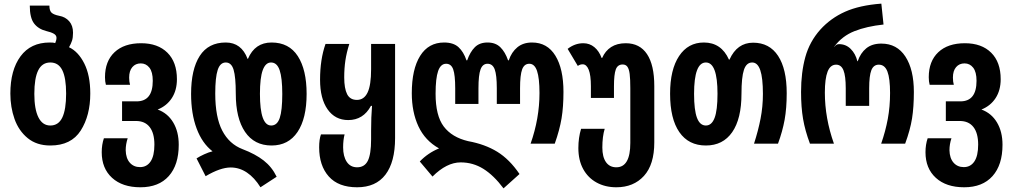

<svg xmlns="http://www.w3.org/2000/svg" viewBox="-20 -791 5572 1057"><path d="M37 -276Q37 -405 93 -481Q149 -557 254 -557Q275 -557 284 -554Q291 -570 291 -583Q291 -597 276 -605.5Q261 -614 235 -620Q191 -631 167.5 -662Q144 -693 144 -760H252Q252 -732 264 -721Q276 -710 306 -704Q340 -698 361 -674Q382 -650 382 -611Q382 -584 376.5 -567Q371 -550 360 -531Q411 -507 444 -441.5Q477 -376 477 -276Q477 -155 424.5 -72.5Q372 10 257 10Q182 10 132.5 -30.5Q83 -71 60 -136Q37 -201 37 -276ZM344 -276Q344 -362 323 -404.5Q302 -447 257 -447Q212 -447 190.5 -404Q169 -361 169 -274Q169 -190 191.5 -145Q214 -100 257 -100Q302 -100 323 -144Q344 -188 344 -276Z M540 47Q540 5 552 -30H683Q672 3 672 36Q673 80 694.5 104.5Q716 129 751 129Q788 129 809 98Q830 67 830 5Q830 -58 804 -91.5Q778 -125 728 -125H652V-233H732Q821 -233 821 -346Q821 -395 802.5 -418.5Q784 -442 755 -442Q726 -442 708.5 -421.5Q691 -401 691 -364Q691 -341 696 -324H563Q558 -342 558 -366Q558 -454 610.5 -503.5Q663 -553 757 -553Q849 -553 901.5 -501Q954 -449 954 -355Q954 -294 926 -251Q898 -208 848 -188Q903 -168 933.5 -117Q964 -66 964 6Q964 117 909 178.5Q854 240 753 240Q654 240 597 188Q540 136 540 47Z M1250 131Q1193 131 1112 179L1062 81Q1079 70 1104 58.5Q1129 47 1150 42Q1093 -2 1062.5 -83.5Q1032 -165 1032 -274Q1032 -409 1079.5 -483Q1127 -557 1223 -557Q1309 -557 1343 -467H1345Q1383 -557 1475 -557Q1571 -557 1619.5 -482Q1668 -407 1668 -274Q1668 -139 1618 -64.5Q1568 10 1475 10Q1380 10 1329 -65Q1278 -140 1278 -276Q1278 -367 1266 -407Q1254 -447 1223 -447Q1192 -447 1178.5 -406Q1165 -365 1165 -276Q1165 -146 1203.5 -72Q1242 2 1315 30Q1386 57 1431.5 92.5Q1477 128 1503 182L1414 240Q1381 187 1339.5 159Q1298 131 1250 131ZM1534 -274Q1534 -362 1519.5 -404.5Q1505 -447 1472 -447Q1442 -447 1426.5 -405Q1411 -363 1411 -274Q1411 -100 1473 -100Q1506 -100 1520 -141.5Q1534 -183 1534 -274Z M1737 20Q1737 -24 1747 -51H1877Q1869 -20 1869 20Q1869 70 1889 100Q1909 130 1946 130Q1987 130 2005 94Q2023 58 2023 -24V-71Q2023 -147 2028 -208H2022Q1980 -130 1897 -130Q1825 -130 1783.5 -189Q1742 -248 1742 -352Q1742 -464 1772 -549H1903Q1888 -502 1881.5 -458.5Q1875 -415 1875 -365Q1875 -304 1891 -272.5Q1907 -241 1945 -241Q1984 -241 2003.5 -281.5Q2023 -322 2023 -410V-549H2155V-31Q2155 101 2102 170.5Q2049 240 1946 240Q1843 240 1790 180.5Q1737 121 1737 20Z M2516 103Q2439 103 2361 181L2291 98Q2336 51 2397 26Q2320 -17 2283.5 -95.5Q2247 -174 2247 -278Q2247 -410 2293 -483.5Q2339 -557 2425 -557Q2476 -557 2504 -531.5Q2532 -506 2548 -459H2552Q2568 -505 2594 -531Q2620 -557 2664 -557Q2708 -557 2734.5 -531Q2761 -505 2777 -459H2781Q2796 -504 2828 -530.5Q2860 -557 2909 -557Q2993 -557 3037.5 -484.5Q3082 -412 3082 -285Q3082 -203 3071.5 -139.5Q3061 -76 3034 0H2901Q2950 -139 2950 -279Q2950 -361 2936.5 -400.5Q2923 -440 2894 -440Q2866 -440 2854.5 -409Q2843 -378 2843 -305V-219H2715V-305Q2715 -378 2703.5 -409Q2692 -440 2664 -440Q2637 -440 2625.5 -409Q2614 -378 2614 -305V-219H2486V-305Q2486 -378 2475 -409Q2464 -440 2436 -440Q2406 -440 2392 -400Q2378 -360 2378 -275Q2378 -154 2423 -94.5Q2468 -35 2557 -14Q2650 3 2717.5 44.5Q2785 86 2840 167L2752 246Q2698 174 2641 138.5Q2584 103 2516 103Z M3164 24Q3164 -33 3179 -82H3309Q3296 -39 3296 21Q3296 73 3316 101.5Q3336 130 3373 130Q3450 130 3450 -4V-305Q3450 -356 3446.5 -383.5Q3443 -411 3434 -423.5Q3425 -436 3408 -436Q3380 -436 3370 -408.5Q3360 -381 3360 -316V-252H3233V-316Q3233 -377 3221 -407Q3209 -437 3188 -437Q3173 -437 3161 -428L3105 -522Q3145 -553 3191 -553Q3226 -553 3252 -531.5Q3278 -510 3292 -472H3295Q3312 -511 3344.5 -532Q3377 -553 3425 -553Q3502 -553 3542 -493Q3582 -433 3582 -317V-7Q3582 115 3525 177.5Q3468 240 3373 240Q3312 240 3264.5 214Q3217 188 3190.5 139.5Q3164 91 3164 24Z M3669 -275Q3669 -408 3718.5 -482.5Q3768 -557 3855 -557Q3951 -557 3993 -463H3996Q4038 -556 4126 -556Q4216 -556 4263.5 -483.5Q4311 -411 4311 -278Q4311 -195 4299.5 -131.5Q4288 -68 4263 0H4131Q4154 -71 4167 -137.5Q4180 -204 4180 -274Q4180 -362 4165.5 -404.5Q4151 -447 4121 -447Q4089 -447 4075.5 -406.5Q4062 -366 4062 -275Q4062 -137 4011 -63.5Q3960 10 3866 10Q3771 10 3720 -63.5Q3669 -137 3669 -275ZM3930 -275Q3930 -447 3866 -447Q3801 -447 3801 -274Q3801 -185 3817 -142.5Q3833 -100 3866 -100Q3898 -100 3914 -142Q3930 -184 3930 -275Z M4390 -285Q4390 -392 4413.5 -477Q4437 -562 4496 -628Q4553 -691 4632.5 -726.5Q4712 -762 4832 -771L4844 -656Q4751 -646 4684 -619.5Q4617 -593 4574 -536V-533Q4583 -548 4599 -548Q4637 -548 4663.5 -521.5Q4690 -495 4700 -454H4702Q4717 -499 4749 -525Q4781 -551 4832 -551Q4918 -551 4964.5 -479.5Q5011 -408 5011 -285Q5011 -202 5001 -139Q4991 -76 4963 0H4831Q4855 -69 4867.5 -136.5Q4880 -204 4880 -279Q4880 -359 4865.5 -397Q4851 -435 4818 -435Q4789 -435 4777 -404.5Q4765 -374 4765 -305V-208H4636V-305Q4636 -373 4623.5 -404Q4611 -435 4583 -435Q4551 -435 4536 -396.5Q4521 -358 4521 -281Q4521 -141 4571 0H4439Q4412 -72 4401 -136.5Q4390 -201 4390 -285Z M5075 47Q5075 5 5087 -30H5218Q5207 3 5207 36Q5208 80 5229.5 104.5Q5251 129 5286 129Q5323 129 5344 98Q5365 67 5365 5Q5365 -58 5339 -91.5Q5313 -125 5263 -125H5187V-233H5267Q5356 -233 5356 -346Q5356 -395 5337.5 -418.5Q5319 -442 5290 -442Q5261 -442 5243.5 -421.5Q5226 -401 5226 -364Q5226 -341 5231 -324H5098Q5093 -342 5093 -366Q5093 -454 5145.5 -503.5Q5198 -553 5292 -553Q5384 -553 5436.5 -501Q5489 -449 5489 -355Q5489 -294 5461 -251Q5433 -208 5383 -188Q5438 -168 5468.5 -117Q5499 -66 5499 6Q5499 117 5444 178.5Q5389 240 5288 240Q5189 240 5132 188Q5075 136 5075 47Z"/></svg>

Font: Noto Sans Georgian Bold Cond
Style: Regular
Weight: 700
Width: 3
Designer: Monotype Design team
Foundry: Monotype Imaging Inc.
Version: Version 1.000